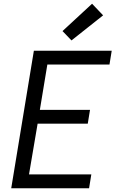

<svg xmlns="http://www.w3.org/2000/svg" viewBox="-20 -1006 640 1026"><path d="M40 0 161 -735H577L565 -661H233L193 -419H461L449 -345H181L135 -74H468L456 0ZM362 -790 314 -840 472 -986 531 -924Z"/></svg>

Font: Iosevka Curly Extended Oblique
Style: Regular
Weight: 400
Width: 7
Italic angle: -9°
Monospace: yes
Designer: Belleve Invis
Foundry: Belleve Invis
Version: Version 11.1.0; ttfautohint (v1.8.3)